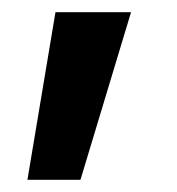

<svg xmlns="http://www.w3.org/2000/svg" viewBox="-20 -145 290 315"><path d="M71 -125H195L112 150H25Z"/></svg>

Font: PT Root UI Web Bold
Style: Regular
Weight: 700
Designer: Vitaly Kuzmin
Foundry: ParaType Ltd.
Version: Version 1.000W